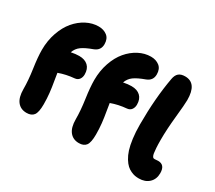

<svg xmlns="http://www.w3.org/2000/svg" viewBox="-139 -1037 1485 1326"><g transform="rotate(30 603.5 -374.5)"><path d="M176.8 6.8Q129.9 6.8 103.5 -26.4Q77.1 -59.6 77.1 -125Q77.1 -194.3 64.5 -280.5Q51.8 -366.7 51.8 -423.8Q51.8 -497.1 74 -561Q96.2 -625 132.6 -668Q168.9 -710.9 215.8 -735.4Q262.7 -759.8 312 -759.8Q352.5 -759.8 379.9 -738.3Q407.2 -716.8 407.2 -672.9Q407.2 -624 359.9 -606Q301.8 -585 273.2 -564Q244.6 -543 232.9 -508.8Q269 -516.1 296.9 -516.1Q342.3 -516.1 367.7 -492.2Q393.1 -468.3 393.1 -423.8Q393.1 -400.9 381.1 -384.5Q369.1 -368.2 346.2 -366.2Q281.7 -360.8 224.1 -339.8Q226.1 -322.3 233.9 -278.6Q241.7 -234.9 246.3 -192.6Q251 -150.4 251 -104Q251 -40.5 233.4 -16.8Q215.8 6.8 176.8 6.8ZM594.2 6.8Q547.4 6.8 520.8 -26.6Q494.1 -60.1 494.1 -125Q494.1 -194.3 481.7 -280.5Q469.2 -366.7 469.2 -423.8Q469.2 -497.6 491.2 -561.3Q513.2 -625 549.6 -668Q585.9 -710.9 632.8 -735.4Q679.7 -759.8 729 -759.8Q769.5 -759.8 796.9 -738.3Q824.2 -716.8 824.2 -672.9Q824.2 -624 776.9 -606Q718.8 -585 690.2 -564Q661.6 -543 649.9 -508.8Q686 -516.1 713.9 -516.1Q759.3 -516.1 784.7 -492.2Q810.1 -468.3 810.1 -423.8Q810.1 -400.9 798.1 -384.5Q786.1 -368.2 763.2 -366.2Q698.7 -360.8 641.1 -339.8Q643.1 -322.3 650.9 -278.6Q658.7 -234.9 663.3 -192.6Q668 -150.4 668 -104Q668 -40.5 650.6 -16.8Q633.3 6.8 594.2 6.8ZM1075.2 11.2Q1059.1 11.2 1044.7 8.8Q1030.3 6.3 1011.5 -2.2Q992.7 -10.7 977.3 -24.7Q961.9 -38.6 946.3 -63.7Q930.7 -88.9 919.9 -122.3Q909.2 -155.8 902.6 -205.8Q896 -255.9 896 -316.9Q896 -526.9 926.8 -695.8Q932.6 -729 950.4 -744.4Q968.3 -759.8 1001 -759.8Q1095.2 -759.8 1095.2 -625Q1095.2 -591.8 1084.2 -485.6Q1073.2 -379.4 1073.2 -296.9Q1073.2 -258.3 1075 -231.7Q1076.7 -205.1 1079.1 -190.9Q1081.5 -176.8 1085.9 -169.4Q1090.3 -162.1 1093.8 -160.6Q1097.2 -159.2 1103 -159.2Q1109.9 -159.2 1118.7 -160.2Q1127.4 -161.1 1130.9 -161.1Q1186 -161.1 1186 -94.2Q1186 -45.9 1155.3 -17.3Q1124.5 11.2 1075.2 11.2Z"/></g></svg>

Font: Shantell Sans Normal
Style: Regular
Weight: 800
Designer: Stephen Nixon, Anya Danilova, Shantell Martin
Foundry: Arrow Type
Version: Version 1.006;[559af2be0]